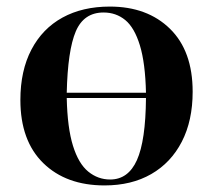

<svg xmlns="http://www.w3.org/2000/svg" viewBox="-20 -550 647 584"><path d="M298 14Q181 14 111.5 -54Q42 -122 42 -246Q42 -335 75.5 -399Q109 -463 170 -496.5Q231 -530 314 -530Q428 -530 497 -462.5Q566 -395 566 -271Q566 -183 533 -119Q500 -55 440 -20.5Q380 14 298 14ZM183 -268H424Q422 -358 405.5 -412Q389 -466 361 -489Q333 -512 295 -512Q235 -512 210.5 -454.5Q186 -397 183 -268ZM315 -4Q370 -4 396.5 -63Q423 -122 424 -252H183Q185 -161 202 -106.5Q219 -52 248.5 -28Q278 -4 315 -4Z"/></svg>

Font: Literata 72pt SemiBold
Style: Regular
Weight: 600
Designer: Latin by Veronika Burian and Jose Scaglione. Greek by Irene Vlachou. Cyrillic by Vera Evstafieva.
Foundry: TypeTogether
Version: Version 3.002